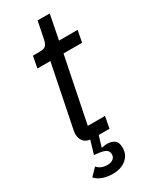

<svg xmlns="http://www.w3.org/2000/svg" viewBox="-221 -714 783 975"><g transform="rotate(-30 170.5 -226.0)"><path d="M132 207Q95 207 68.5 196Q42 185 31 170L71 129Q78 139 93 146.5Q108 154 130 154Q152 154 164 144Q176 134 176 118Q176 102 164.5 92.5Q153 83 121 79L95 76L127 -32L145 0H137Q99 0 82.5 -17.5Q66 -35 66 -63Q66 -68 67 -74Q68 -80 69 -87L142 -448H66L79 -516H118Q146 -516 155.5 -527Q165 -538 170 -565L189 -659H260L232 -516H341L328 -448H219L142 -68H243L230 0H167L148 62L150 64Q155 63 162.5 61.5Q170 60 181 60Q206 60 223 72Q240 84 240 116Q240 157 210 182Q180 207 132 207Z"/></g></svg>

Font: IBM Plex Sans Var
Style: Italic
Weight: 400
Italic angle: -11.31°
Designer: Mike Abbink, Paul van der Laan, Pieter van Rosmalen
Foundry: Bold Monday
Version: Version 1.001